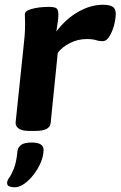

<svg xmlns="http://www.w3.org/2000/svg" viewBox="-20 -551 509 811"><path d="M103 2Q73 2 59 -8Q45 -18 46 -34L79 -349Q82 -376 84 -399.5Q86 -423 86 -453Q86 -462 85.5 -471Q85 -480 85 -491Q85 -501 97.5 -507Q110 -513 127.5 -516.5Q145 -520 161.5 -521Q178 -522 186 -522Q206 -522 216 -517.5Q226 -513 226.5 -491.5Q227 -470 218 -418Q260 -473 312 -502Q364 -531 415 -531Q441 -531 455 -523Q469 -515 469 -492Q469 -480 465.5 -460.5Q462 -441 454.5 -422Q447 -403 437 -390Q427 -377 413 -377Q398 -377 385 -381.5Q372 -386 346 -386Q309 -386 276 -369.5Q243 -353 224 -328L194 -32Q191 2 131 2ZM42 240Q30 240 20 236.5Q10 233 10 222Q10 212 19 199.5Q28 187 38.5 161.5Q49 136 54 86Q56 71 69.5 61Q83 51 114 51Q164 51 164 82Q164 107 152.5 134.5Q141 162 122.5 186Q104 210 83 225Q62 240 42 240Z"/></svg>

Font: Asap Expanded Expanded Regular
Style: Bold Italic
Weight: 700
Width: 7
Italic angle: -6°
Designer: Pablo Cosgaya
Foundry: Omnibus-Type
Version: Version 3.001; ttfautohint (v1.8.4.7-5d5b)